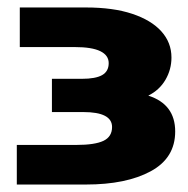

<svg xmlns="http://www.w3.org/2000/svg" viewBox="-20 -494 504 514"><path d="M25 0V-106H184Q234 -106 257 -117Q280 -128 280 -154Q280 -194 203 -194H119V-283H199Q236 -283 253.5 -293Q271 -303 271 -325Q271 -346 248.5 -357Q226 -368 180 -368H33V-474H210Q283 -474 334 -457Q385 -440 412 -410Q439 -380 439 -340Q439 -308 423 -280.5Q407 -253 377 -238Q449 -215 449 -142Q449 -71 383.5 -35.5Q318 0 210 0Z"/></svg>

Font: Kanit Bold
Style: Regular
Weight: 700
Designer: Katatrad Team
Foundry: CadsonDemak
Version: Version 1.000